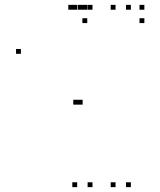

<svg xmlns="http://www.w3.org/2000/svg" viewBox="-20 -760 660 790"><path d="M360.5 10V-10H340.5V10ZM360.5 -720V-740H340.5V-720ZM297.5 -720V-740H277.5V-720ZM297.5 10V-10H277.5V10ZM320 -720V-740H300V-720ZM281 -720V-740H261V-720ZM66 -538.5V-558.5H46V-538.5ZM301.5 -329.5V-349.5H281.5V-329.5ZM320 -329.5V-349.5H300V-329.5ZM518.5 10V-10H498.5V10ZM518.5 -720V-740H498.5V-720ZM455.5 -720V-740H435.5V-720ZM455.5 10V-10H435.5V10ZM574 -665V-685H554V-665ZM574 -720V-740H554V-720ZM339 -720V-740H319V-720ZM339 -665V-685H319V-665Z"/></svg>

Font: Monaspace Argon Dots Var
Style: Regular
Weight: 400
Designer: Riley Cran and the Lettermatic Team
Version: Version 1.100 (Monaspace Argon Dots)